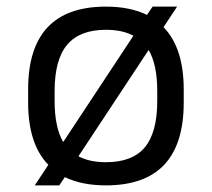

<svg xmlns="http://www.w3.org/2000/svg" viewBox="-20 -550 640 580"><path d="M85 10 126 -52Q65 -115 65 -240V-280Q65 -530 300 -530Q373 -530 424 -505L441 -530H515L474 -468Q535 -405 535 -280V-240Q535 10 300 10Q227 10 176 -15L159 10ZM171 -121 383 -442Q350 -460 300 -460Q221 -460 183 -415Q145 -370 145 -275V-245Q145 -165 171 -121ZM300 -60Q380 -60 417.5 -105Q455 -150 455 -245V-275Q455 -355 429 -399L217 -78Q250 -60 300 -60Z"/></svg>

Font: M PLUS Code Latin 60
Style: Regular
Weight: 400
Width: 7
Monospace: yes
Designer: Coji Morishita
Foundry: UNDERFOREST DESIGN
Version: Version 1.005; ttfautohint (v1.8.3)